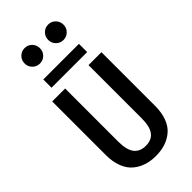

<svg xmlns="http://www.w3.org/2000/svg" viewBox="-325 -1137 1219 1219"><g transform="rotate(-45 285.0 -527.0)"><path d="M248 -994Q248 -965 228.2 -945Q208.5 -925 179.5 -925Q150.5 -925 130.5 -945Q110.5 -965 110.5 -994Q110.5 -1023 130.5 -1043.2Q150.5 -1063.5 179.5 -1063.5Q208.5 -1063.5 228.2 -1043.5Q248 -1023.5 248 -994ZM390.5 -925Q362 -925 342 -945Q322 -965 322 -994Q322 -1023 342 -1043.2Q362 -1063.5 390.5 -1063.5Q419.5 -1063.5 439.5 -1043.2Q459.5 -1023 459.5 -994Q459.5 -965 439.5 -945Q419.5 -925 390.5 -925ZM122.5 -838.5H442.5V-764.5H122.5ZM64 -218V-700H180V-224.5Q180 -148.5 206.8 -114.2Q233.5 -80 285.5 -80Q337.5 -80 363.8 -114Q390 -148 390 -224V-700H506V-218Q506 -157 488.8 -111.8Q471.5 -66.5 440.2 -40.2Q409 -14 370.5 -1.5Q332 11 285.5 11Q239 11 200.5 -1.5Q162 -14 130.8 -40.2Q99.5 -66.5 81.8 -111.8Q64 -157 64 -218Z"/></g></svg>

Font: League Mono Narrow Medium
Style: Regular
Weight: 500
Width: 3
Designer: Tyler Finck
Foundry: The League of Moveable Type / Tyler Finck
Version: Version 2.210